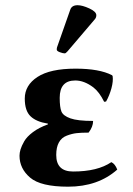

<svg xmlns="http://www.w3.org/2000/svg" viewBox="-20 -700 506 730"><path d="M274.9 -680.2Q293 -680.2 319.6 -668Q346.2 -655.8 346.2 -642.1Q346.2 -633.3 340.8 -627L236.8 -504.9Q230 -497.1 226.1 -497.1Q219.2 -497.1 207.5 -501.5Q195.8 -505.9 195.8 -511.2Q195.8 -517.1 196.8 -520L247.1 -663.1Q252.9 -680.2 274.9 -680.2ZM266.1 -394Q207 -394 207 -328.1Q207 -292 213.6 -275.9Q220.2 -259.8 247.6 -250Q274.9 -240.2 334 -240.2Q334 -218.3 316.9 -195.8Q289.1 -195.8 271.5 -193.8Q253.9 -191.9 233.9 -184.3Q213.9 -176.8 203.9 -158.4Q193.8 -140.1 193.8 -110.8Q193.8 -47.9 257.8 -47.9Q351.1 -47.9 403.3 -83.5Q417.5 -77.1 425.8 -55.2Q352.5 9.8 238.8 9.8Q134.8 9.8 94.5 -24.7Q54.2 -59.1 54.2 -107.9Q54.2 -119.1 58.1 -132.1Q62 -145 72 -162.6Q82 -180.2 105 -197.5Q127.9 -214.8 162.1 -227.1V-230Q118.2 -236.8 96.2 -257.8Q74.2 -278.8 74.2 -325.2Q74.2 -376 122.6 -407.5Q170.9 -439 267.1 -439Q357.9 -439 405.8 -414.1L408.2 -411.1Q411.1 -391.6 403.6 -364Q396 -336.4 383.3 -314L376 -313Q357.4 -350.6 335 -367.7Q300.3 -394 266.1 -394Z"/></svg>

Font: Linux Biolinum O
Style: Bold
Weight: 700
Designer: Philipp H. Poll
Foundry: Philipp H. Poll
Version: Version 1.3.2